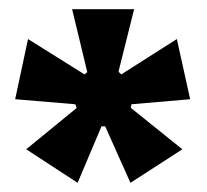

<svg xmlns="http://www.w3.org/2000/svg" viewBox="-20 -725 450 418"><path d="M149 -327 37 -400 147 -490 144 -498 13 -509 41 -640 164 -563 170 -568 137 -705H272L238 -569L244 -563L365 -640L394 -509L266 -498L265 -490L377 -400L264 -327L209 -450H201Z"/></svg>

Font: Bricolage Grotesque 24pt SemiCondensed
Style: Bold
Weight: 700
Width: 4
Designer: Mathieu Triay
Foundry: Atelier Triay
Version: Version 1.001;gftools[0.9.33.dev8+g029e19f]